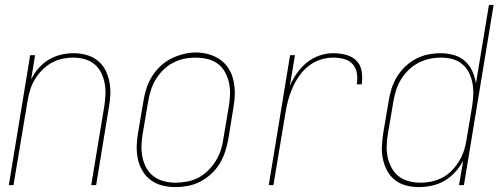

<svg xmlns="http://www.w3.org/2000/svg" viewBox="-20 -755 2040 783"><path d="M16 0 103 -530H123L107 -431Q119 -456 137.5 -477Q156 -498 179.5 -512Q203 -526 229 -532Q255 -538 281 -538Q307 -538 332.5 -531Q358 -524 377.5 -508.5Q397 -493 409 -470.5Q421 -448 426 -422.5Q431 -397 430 -370.5Q429 -344 424 -317L372 0H352L405 -320Q409 -344 410 -368Q411 -392 407 -414.5Q403 -437 393 -457.5Q383 -478 366 -492.5Q349 -507 326 -513.5Q303 -520 279 -520Q256 -520 233 -515Q210 -510 189 -498Q168 -486 151 -468.5Q134 -451 121.5 -430Q109 -409 102.5 -386.5Q96 -364 92 -341L35 0Z M695 8Q668 8 642 1.5Q616 -5 595.5 -20Q575 -35 561.5 -57.5Q548 -80 542.5 -105.5Q537 -131 537.5 -158.5Q538 -186 543 -213L565 -343Q569 -369 577 -394Q585 -419 599 -442Q613 -465 633.5 -484.5Q654 -504 678 -516Q702 -528 728 -534.5Q754 -541 779 -541Q806 -541 832 -533.5Q858 -526 879 -511Q900 -496 913.5 -473.5Q927 -451 932.5 -425Q938 -399 937.5 -371.5Q937 -344 932 -317L911 -187Q906 -161 898 -136Q890 -111 876 -88Q862 -65 841.5 -46Q821 -27 797 -14.5Q773 -2 747 3Q721 8 696 8Q696 8 695.5 8Q695 8 695 8ZM696 -10Q719 -10 743 -14.5Q767 -19 789 -30.5Q811 -42 829 -60Q847 -78 860 -99Q873 -120 880.5 -143Q888 -166 891 -190L913 -320Q917 -344 918 -369Q919 -394 914 -417Q909 -440 897.5 -461Q886 -482 867.5 -495.5Q849 -509 825 -514.5Q801 -520 777 -520Q753 -520 729.5 -515Q706 -510 684.5 -498.5Q663 -487 645 -469Q627 -451 614.5 -430Q602 -409 595 -386Q588 -363 584 -340L562 -210Q558 -186 557 -161.5Q556 -137 561 -113.5Q566 -90 577 -70Q588 -50 606.5 -36Q625 -22 648.5 -16Q672 -10 696 -10Z M1076 0 1163 -530H1183L1162 -405Q1174 -432 1191 -456.5Q1208 -481 1231.5 -500Q1255 -519 1283 -528.5Q1311 -538 1339 -538Q1365 -538 1390.5 -531.5Q1416 -525 1433.5 -507.5Q1451 -490 1455 -463.5Q1459 -437 1455 -411H1435Q1439 -433 1435.5 -455.5Q1432 -478 1418 -493.5Q1404 -509 1382.5 -514.5Q1361 -520 1339 -520Q1312 -520 1286 -511.5Q1260 -503 1238 -485.5Q1216 -468 1200 -445Q1184 -422 1173 -397Q1162 -372 1155 -346Q1148 -320 1144 -294L1095 0Z M1689 8Q1662 8 1636.5 1.5Q1611 -5 1591 -20.5Q1571 -36 1559 -58.5Q1547 -81 1541.5 -106.5Q1536 -132 1537.5 -159Q1539 -186 1543 -213L1565 -343Q1569 -369 1577 -394Q1585 -419 1599 -442Q1613 -465 1633 -484Q1653 -503 1677 -515.5Q1701 -528 1726.5 -533Q1752 -538 1778 -538Q1805 -538 1831 -530.5Q1857 -523 1876 -506Q1895 -489 1906 -465Q1917 -441 1921 -415L1974 -735H1993L1872 0H1852L1869 -100Q1856 -75 1836.5 -53.5Q1817 -32 1793 -18Q1769 -4 1742 2Q1715 8 1689 8ZM1695 -10Q1718 -10 1741 -15Q1764 -20 1785.5 -31.5Q1807 -43 1824 -61Q1841 -79 1853.5 -100Q1866 -121 1873 -143.5Q1880 -166 1883 -189L1905 -319Q1909 -343 1910 -367Q1911 -391 1907 -414Q1903 -437 1893 -457.5Q1883 -478 1865.5 -493Q1848 -508 1825.5 -514Q1803 -520 1778 -520Q1755 -520 1731.5 -515Q1708 -510 1686 -498.5Q1664 -487 1646 -469.5Q1628 -452 1615 -430.5Q1602 -409 1595 -386.5Q1588 -364 1584 -340L1562 -210Q1558 -186 1557 -161.5Q1556 -137 1561 -114Q1566 -91 1577 -70.5Q1588 -50 1606 -36Q1624 -22 1647.5 -16Q1671 -10 1695 -10Z"/></svg>

Font: Iosevka Curly Thin Oblique
Style: Regular
Weight: 100
Italic angle: -9°
Monospace: yes
Designer: Belleve Invis
Foundry: Belleve Invis
Version: Version 11.1.0; ttfautohint (v1.8.3)